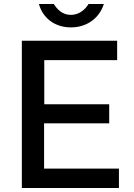

<svg xmlns="http://www.w3.org/2000/svg" viewBox="-20 -947 675 967"><path d="M579 0V-98H202V-326H530V-422H203V-644H570V-742H90V0ZM426 -927C410 -900 379 -872 337 -872C292 -872 266 -903 251 -927H176C195 -857 255 -809 337 -809C424 -809 483 -862 503 -927Z"/></svg>

Font: Cheyenne Sans Medium
Style: Regular
Weight: 500
Designer: The Public Sans project authors (U.S. Web Design System), Libre Franklin designed by Pablo Impallari and Rodrigo Fuenzal
Foundry: The Cheyenne Sans Project Authors
Version: Version 2.007